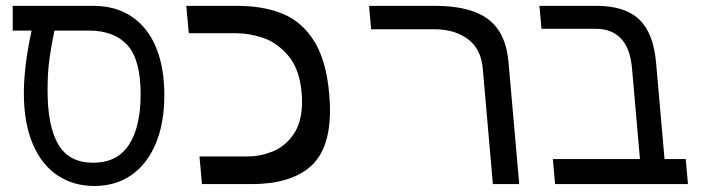

<svg xmlns="http://www.w3.org/2000/svg" viewBox="-20 -629 2440 656"><path d="M61.5 -311Q61.5 -402 88 -524.5H23.5V-609H298Q376.5 -609 431.2 -571.5Q486 -534 513.8 -465.5Q541.5 -397 541.5 -304Q541.5 -208 512 -138Q482.5 -68 428.8 -30.8Q375 6.5 302.5 6.5Q231.5 6.5 177 -29.5Q122.5 -65.5 92 -137Q61.5 -208.5 61.5 -311ZM460.5 -306Q460.5 -425.5 415.2 -475Q370 -524.5 284 -524.5H166Q156 -476.5 149.2 -429.8Q142.5 -383 142.5 -320Q142.5 -197 179.5 -135Q216.5 -73 298 -73Q380.5 -73 420.5 -134.2Q460.5 -195.5 460.5 -306Z M661.5 -94.5H826Q869 -94.5 911.2 -111.2Q953.5 -128 982.8 -170Q1012 -212 1012 -282.5Q1012 -296.5 1010.5 -312Q1003.5 -393.5 964.8 -438.8Q926 -484 878.5 -499.8Q831 -515.5 786.5 -515.5H625L616.5 -609H789.5Q882.5 -609 948.5 -580.8Q1014.5 -552.5 1055 -485.8Q1095.5 -419 1105 -306Q1107.5 -274.5 1107.5 -253Q1107.5 -116.5 1038.8 -58.2Q970 0 840 0H670Z M1464.5 -529H1248L1241 -609H1467Q1587.5 -609 1648.2 -563Q1709 -517 1717.5 -416L1754 0H1664L1629.5 -394.5Q1623.5 -462.5 1578.2 -495.8Q1533 -529 1464.5 -529Z M2017.5 -530.5H1830L1823 -609H2018.5Q2114.5 -609 2163.5 -563Q2212.5 -517 2221.5 -416L2250.5 -85.5H2323L2330.5 0H1876.5L1869 -85.5H2166.5L2139.5 -394.5Q2133.5 -464 2101.8 -497.2Q2070 -530.5 2017.5 -530.5Z"/></svg>

Font: JuliaMono
Style: Italic
Weight: 400
Italic angle: -9°
Monospace: yes
Designer: cormullion
Foundry: corm
Version: Version 0.057; ttfautohint (v1.8.4)